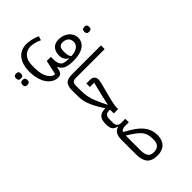

<svg xmlns="http://www.w3.org/2000/svg" viewBox="-101 -1542 2717 2717"><g transform="rotate(45 1257.0 -184.0)"><path d="M347 240Q202 240 121 174Q40 108 40 -10Q40 -56 52.5 -107.5Q65 -159 87 -210L149 -191Q130 -152 118 -109.5Q106 -67 106 -29Q106 56 161.5 103Q217 150 317 150H377Q437 150 484 137.5Q531 125 563.5 104.5Q596 84 613 59Q630 34 630 8V6L414 -42V-124H455Q498 -124 528 -131Q558 -138 577 -154Q596 -170 604 -195.5Q612 -221 612 -258V-290H607Q593 -257 560.5 -238Q528 -219 484 -219Q404 -219 360 -260Q316 -301 316 -376Q316 -420 329.5 -459Q343 -498 367 -527Q391 -556 424.5 -573Q458 -590 498 -590Q584 -590 633 -516Q682 -442 682 -308Q682 -222 660 -167.5Q638 -113 579 -89V-85L635 -70Q696 -54 696 8Q696 55 672.5 97Q649 139 604 171Q559 203 494 221.5Q429 240 347 240ZM504 -307Q547 -307 572.5 -314.5Q598 -322 612 -338Q610 -414 578 -459Q546 -504 492 -504Q441 -504 413.5 -471.5Q386 -439 386 -386Q386 -344 409.5 -325.5Q433 -307 484 -307ZM406 440Q386 440 374 428.5Q362 417 362 391Q362 365 374 353.5Q386 342 406 342H417Q437 342 449 353.5Q461 365 461 391Q461 417 449 428.5Q437 440 417 440ZM277 440Q257 440 245 428.5Q233 417 233 391Q233 365 245 353.5Q257 342 277 342H288Q308 342 320 353.5Q332 365 332 391Q332 417 320 428.5Q308 440 288 440ZM492 -710Q472 -710 460 -721.5Q448 -733 448 -759Q448 -785 460 -796.5Q472 -808 492 -808H503Q523 -808 535 -796.5Q547 -785 547 -759Q547 -733 535 -721.5Q523 -710 503 -710Z M975 0Q927 0 893.5 -8Q860 -16 839.5 -34.5Q819 -53 810 -83Q801 -113 801 -156V-740H875V-156Q875 -118 896 -102Q917 -86 961 -86H996V-20L976 0Z M976 -66 996 -86H1030Q1074 -86 1111.5 -89Q1149 -92 1188 -100.5Q1227 -109 1270.5 -125Q1314 -141 1369 -167L1461 -211V-215L1313 -248L1106 -299V-213H1036V-290Q1036 -332 1059.5 -353.5Q1083 -375 1119 -375Q1130 -375 1145.5 -372.5Q1161 -370 1194 -362L1438 -299Q1493 -285 1530 -279.5Q1567 -274 1594 -274H1610V-188H1534V-176Q1534 -126 1556 -106Q1578 -86 1624 -86H1659V-20L1639 0Q1595 0 1564 -8Q1533 -16 1513.5 -34.5Q1494 -53 1484.5 -82Q1475 -111 1474 -153L1396 -106Q1334 -69 1286 -47.5Q1238 -26 1196 -15.5Q1154 -5 1114.5 -2.5Q1075 0 1030 0H976Z M1849 -171Q1849 -111 1888 -94L1941 -183Q1979 -249 2018 -292.5Q2057 -336 2097 -362Q2137 -388 2178.5 -399Q2220 -410 2265 -410Q2362 -410 2416 -356.5Q2470 -303 2470 -209Q2470 -96 2413 -48Q2356 0 2245 0H1949Q1811 0 1787 -98H1782Q1771 -43 1739 -21.5Q1707 0 1639 0V-66L1659 -86H1694Q1779 -86 1779 -171V-249H1849ZM2245 -86Q2320 -86 2360 -111Q2400 -136 2400 -199Q2400 -261 2368.5 -292.5Q2337 -324 2280 -324H2250Q2210 -324 2177.5 -316.5Q2145 -309 2115.5 -290.5Q2086 -272 2057.5 -239.5Q2029 -207 1997 -158L1954 -91L1957 -86Z"/></g></svg>

Font: IBM Plex Sans Arabic
Style: Regular
Weight: 400
Designer: Mike Abbink, Paul van der Laan, Pieter van Rosmalen, Wael Morcos, Khajak Apelian
Foundry: Bold Monday
Version: Version 1.005